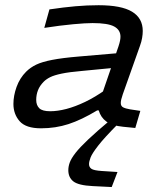

<svg xmlns="http://www.w3.org/2000/svg" viewBox="-20 -493 654 747"><path d="M175.1 -60.2Q204 -60.2 238.2 -69.1Q272.3 -78 311.1 -96.5Q349.8 -115 391.1 -144.3L364.1 -63.5H358.1Q297 -26.6 246.5 -10.2Q195.9 6.2 139.5 6.2Q80.8 6.2 56.5 -21.3Q32.2 -48.9 32.2 -88.6Q32.2 -120.6 44.5 -154.9Q56.9 -189.3 81.6 -214Q98 -230.4 120.7 -241.4Q143.5 -252.4 182.9 -260Q222.4 -267.7 286.6 -273.1L455.7 -287.6L436 -230.2L298.8 -217Q249 -212.7 220 -206.6Q190.9 -200.5 175.6 -192.9Q160.3 -185.3 150.5 -175.5Q134.7 -159.7 127.8 -142Q120.9 -124.4 120.9 -104.2Q120.9 -83.7 132.8 -71.9Q144.6 -60.2 175.1 -60.2ZM457.7 -126.1Q453.5 -114 451.7 -106Q449.9 -97.9 449.9 -92.3Q449.9 -80.3 458.9 -75.5Q468 -70.6 486 -67.6L526 -61.6L506.4 4.9L459 0.2Q415.6 -4.1 393.7 -20.2Q371.9 -36.3 364.1 -63.5L367.6 -99.5L440.8 -312.1Q445.4 -326.1 447 -334.6Q448.7 -343.1 448.7 -350.4Q448.7 -376.6 424.2 -389.9Q399.8 -403.2 340.2 -403.2Q313.1 -403.2 264.3 -398.7Q215.4 -394.2 152.3 -384.5L172.3 -456.4Q228.3 -464.7 273.7 -468.7Q319 -472.7 363.6 -472.7Q451.9 -472.7 493.6 -447.6Q535.4 -422.5 535.4 -372.4Q535.4 -359.9 532.9 -345.3Q530.5 -330.8 524.5 -314.4ZM245.8 169.1Q245.8 154.4 251.6 138.7Q257.4 123.1 273.8 101.9Q290.3 80.8 323 49.8Q355.7 18.8 410.3 -26.9L438.9 -10.5Q385.6 43.1 362.2 73.4Q338.7 103.6 332.5 119.4Q326.4 135.2 326.4 145.6Q326.4 157.4 335.8 163.8Q345.2 170.2 375.5 172.2L437.1 176.2L414.6 234.7L340.6 231Q285.3 228.3 265.5 212.8Q245.8 197.4 245.8 169.1Z"/></svg>

Font: Intel One Mono Light
Style: Italic
Weight: 300
Italic angle: -16°
Monospace: yes
Designer: Fred Shallcrass
Foundry: Frere-Jones Type LLC
Version: Version 1.004